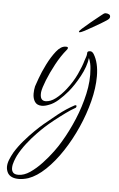

<svg xmlns="http://www.w3.org/2000/svg" viewBox="-129 -387 437 705"><g transform="rotate(5 90.0 -35.0)"><path d="M-33 282Q-63 282 -74 264Q-80 253 -80 241Q-80 229 -74.5 215Q-69 201 -61 187Q-47 164 -28 142Q-9 120 9.5 102Q28 84 40 74Q60 57 89 34Q118 11 148 -5Q150 -6 152 -6Q155 -6 155 -3Q155 3 150 5Q137 12 117 26.5Q97 41 77.5 56.5Q58 72 45 84Q35 93 17.5 111Q0 129 -17.5 151.5Q-35 174 -47 197Q-51 205 -56 218.5Q-61 232 -61 244Q-61 254 -55.5 260.5Q-50 267 -36 267Q-15 267 7 252Q29 237 50 214.5Q71 192 87.5 169.5Q104 147 113 131Q137 91 156.5 44.5Q176 -2 187 -51Q198 -100 194 -144Q193 -164 185 -183Q181 -151 161.5 -115Q142 -79 122 -55Q106 -36 88.5 -20.5Q71 -5 54 1Q39 7 28 7Q10 7 2 -5Q-6 -17 -6 -35Q-6 -49 -3 -62Q-1 -68 7.5 -92Q16 -116 30.5 -145Q45 -174 62 -195.5Q79 -217 97 -217Q105 -217 105 -213Q105 -209 101 -205Q81 -181 63.5 -148.5Q46 -116 34.5 -87Q23 -58 21 -43Q18 -11 40 -11Q58 -11 77 -25.5Q96 -40 114 -63Q136 -91 150 -121Q164 -151 170 -173Q172 -179 174.5 -186Q177 -193 177 -200V-201Q177 -208 188 -208Q195 -208 201 -199Q220 -168 220 -118Q220 -75 207.5 -26Q195 23 173.5 71.5Q152 120 124 162.5Q96 205 64.5 235Q33 265 2 276Q-17 282 -33 282ZM142 -274Q140 -274 140 -276Q140 -278 144 -282Q148 -286 150 -288Q161 -298 181.5 -315Q202 -332 215 -342Q220 -346 224 -349Q228 -352 232 -352Q239 -352 244.5 -349Q250 -346 249 -339Q249 -333 237 -325.5Q225 -318 217 -313Q206 -307 190 -297.5Q174 -288 160.5 -281Q147 -274 142 -274Z"/></g></svg>

Font: Waterfall
Style: Regular
Weight: 400
Designer: Robert E. Leuschke
Foundry: Robert E. Leuschke
Version: Version 1.010; ttfautohint (v1.8.3)